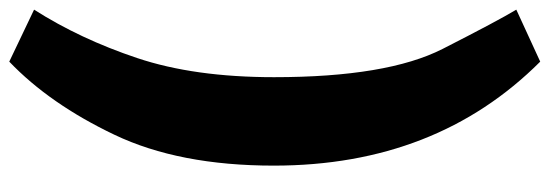

<svg xmlns="http://www.w3.org/2000/svg" viewBox="-410 -532 1157 404"><g transform="rotate(90 168.0 -329.5)"><path d="M95.2 -888.2Q314 -669.4 314 -327.6Q314 -128.4 249 7.8Q184.1 144 95.2 229L-14.2 176.8Q47.4 80.1 87.6 -40Q127.9 -160.2 127.9 -328.1Q127.9 -565.9 68.4 -682.9Q8.8 -799.8 -14.2 -837.9Z"/></g></svg>

Font: AlfaSlabOne-Regular
Style: Regular
Weight: 400
Designer: JM Sole
Foundry: JM Sole
Version: Version 1.001